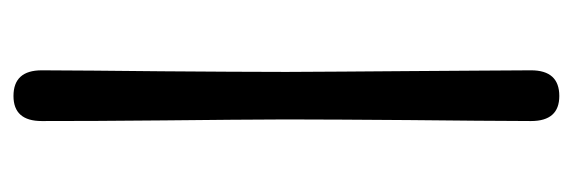

<svg xmlns="http://www.w3.org/2000/svg" viewBox="-316 -450 890 299"><g transform="rotate(-90 129.5 -301.0)"><path d="M92.5 -300.5Q92.5 -336 92 -386.2Q91.5 -436.5 91 -491.2Q90.5 -546 90.2 -596.2Q90 -646.5 90 -681.5Q90 -725.5 129 -725.5Q169 -725.5 169 -681.5Q169 -648.5 168.5 -599.2Q168 -550 167.5 -494.8Q167 -439.5 166.8 -388.2Q166.5 -337 166.5 -300.5Q166.5 -264 167 -212.8Q167.5 -161.5 167.8 -106.2Q168 -51 168.5 -1.5Q169 48 169 80.5Q169 124.5 129 124.5Q90 124.5 90 80.5Q90 45.5 90.5 -4.8Q91 -55 91.5 -109.8Q92 -164.5 92.2 -214.8Q92.5 -265 92.5 -300.5Z"/></g></svg>

Font: Fraunces 144pt S100 SemiBold
Style: Regular
Weight: 600
Version: Version 1.000; ttfautohint (v1.8.3)